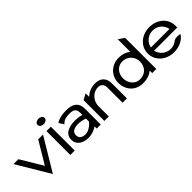

<svg xmlns="http://www.w3.org/2000/svg" viewBox="161 -1597 2565 2565"><g transform="rotate(-45 1443.5 -314.5)"><path d="M21 -451 299 16 579 -451H488L301 -138L113 -451Z M618 -593C618 -563 650 -542 685 -542C720 -542 752 -563 752 -593C752 -623 720 -644 685 -644C650 -644 618 -623 618 -593ZM644 0H727V-451H644Z M796 -132C796 -45 870 11 982 11C1058 11 1120 -25 1143 -41V0H1219V-298C1219 -409 1155 -462 1026 -462C933 -462 879 -444 837 -418L833 -416L877 -345L882 -350C922 -389 959 -399 1026 -399C1103 -399 1136 -375 1136 -304V-265C1119 -270 1069 -282 1016 -282C890 -282 796 -241 796 -132ZM883 -132C883 -201 944 -220 1016 -220C1068 -220 1122 -201 1136 -196V-141C1128 -130 1064 -51 985 -51C924 -51 883 -76 883 -132Z M1287 0H1371V-196C1371 -252 1395 -296 1425 -327C1451 -355 1492 -379 1545 -379C1604 -379 1631 -341 1631 -286V0H1713V-283C1713 -378 1662 -443 1554 -443C1470 -443 1411 -410 1371 -371V-438L1287 -393Z M1777 -226C1777 -108 1856 11 2013 11C2093 11 2151 -14 2191 -47V0H2268V-589L2185 -645V-408C2146 -439 2092 -462 2013 -462C1890 -462 1777 -368 1777 -226ZM1865 -227C1865 -311 1921 -393 2018 -393C2120 -393 2185 -311 2185 -227C2185 -128 2122 -55 2018 -55C1926 -55 1865 -136 1865 -227Z M2333 -226C2333 -95 2444 11 2597 11C2698 11 2780 -32 2823 -96L2827 -102L2820 -104C2820 -104 2757 -121 2715 -97H2714C2682 -69 2643 -52 2597 -52C2511 -52 2438 -111 2420 -194H2858V-231C2858 -360 2749 -462 2597 -462C2444 -462 2333 -357 2333 -226ZM2420 -254C2437 -338 2508 -399 2597 -399C2684 -399 2755 -338 2771 -254Z"/></g></svg>

Font: Charger Sport
Style: DfBdExt
Weight: 400
Designer: Jasper
Foundry: Cannot Into Space Fonts
Version: Version 1.1